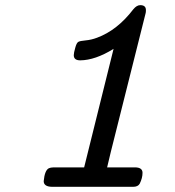

<svg xmlns="http://www.w3.org/2000/svg" viewBox="-20 -722 676 742"><path d="M148.9 -22Q152.8 -64 168.9 -71.8Q174.8 -74.7 187 -75.2H305.2L418.9 -533.2Q348.1 -489.3 290 -488.8Q265.1 -488.8 265.1 -508.8Q265.1 -517.6 271 -538.1Q275.9 -556.2 282.5 -560.1Q289.1 -564 311 -565.9Q333 -567.9 355 -576.2Q433.1 -605 495.1 -686Q508.3 -702.1 522 -702.1Q543.9 -702.1 543.9 -683.1Q543.9 -675.3 543 -671.9L408.2 -134.8Q406.2 -125 401.1 -105Q396 -85 394 -75.2H501Q530.8 -75.2 530.8 -54.2Q530.8 -34.2 520 -12.2Q513.2 0 494.1 0H183.1Q148.9 0 148.9 -22Z"/></svg>

Font: CMU Concrete
Style: BoldItalic
Weight: 700
Italic angle: -14.04°
Version: Version 0.7.0